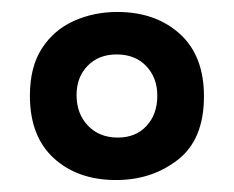

<svg xmlns="http://www.w3.org/2000/svg" viewBox="-20 -691 391 321"><path d="M174 -390Q110 -390 70 -426.5Q30 -463 30 -531Q30 -579 50 -610Q70 -641 103.5 -656Q137 -671 176 -671Q240 -671 280.5 -634.5Q321 -598 321 -530Q321 -458 277.5 -424Q234 -390 174 -390ZM177 -461Q207 -461 225 -480.5Q243 -500 243 -531Q243 -561 224.5 -580.5Q206 -600 175 -600Q145 -600 126.5 -581Q108 -562 108 -532Q108 -501 127 -481Q146 -461 177 -461Z"/></svg>

Font: Bricolage Grotesque 12pt Medium
Style: Regular
Weight: 500
Designer: Mathieu Triay
Foundry: Atelier Triay
Version: Version 1.001; ttfautohint (v1.8.4.7-5d5b);gftools[0.9.33.de